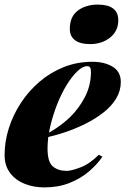

<svg xmlns="http://www.w3.org/2000/svg" viewBox="-23 -802 546 836"><path d="M162 -210Q194 -225 225 -246Q256 -267 282 -292Q322 -331 347.5 -381Q373 -431 373 -489Q373 -503 369 -508.5Q365 -514 357 -514Q337 -514 313.5 -491.5Q290 -469 267 -431.5Q244 -394 225.5 -347Q207 -300 195.5 -250.5Q184 -201 184 -155Q184 -97 207 -77.5Q230 -58 267 -58Q287 -58 327 -73Q367 -88 407 -128L423 -120Q401 -87 365 -56Q329 -25 280 -5.5Q231 14 170 14Q123 14 83.5 -2Q44 -18 20.5 -49.5Q-3 -81 -3 -127Q-3 -186 15.5 -244Q34 -302 68 -354Q102 -406 149.5 -446.5Q197 -487 255 -510Q313 -533 379 -533Q432 -533 467.5 -511.5Q503 -490 503 -445Q503 -407 483 -373.5Q463 -340 428 -312.5Q393 -285 349 -263Q305 -241 256.5 -225Q208 -209 161 -200ZM281 -676Q281 -730 316 -756Q351 -782 403 -782Q447 -782 469.5 -765Q492 -748 492 -714Q492 -667 456.5 -638.5Q421 -610 369 -610Q326 -610 303.5 -627Q281 -644 281 -676Z"/></svg>

Font: Playfair Display Black
Style: Italic
Weight: 900
Italic angle: -14°
Designer: Claus Eggers Sørensen
Foundry: Claus Eggers Sørensen
Version: Version 1.203